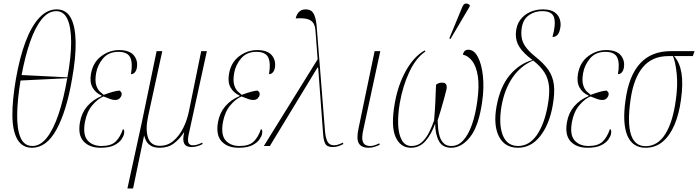

<svg xmlns="http://www.w3.org/2000/svg" viewBox="-20 -825 3945 1085"><path d="M161 10Q106 10 78.5 -37Q51 -84 50 -171Q49 -258 70 -379Q91 -500 124 -588Q157 -676 201.5 -724Q246 -772 300 -772Q354 -772 380 -724Q406 -676 407.5 -587.5Q409 -499 387 -378Q356 -197 299.5 -93.5Q243 10 161 10ZM361 -388Q382 -503 382 -586.5Q382 -670 361.5 -716Q341 -762 298 -762Q253 -762 216 -716.5Q179 -671 150.5 -589.5Q122 -508 102 -401ZM163 0Q208 0 245 -47Q282 -94 311 -180Q340 -266 360 -383L96 -370Q78 -260 77 -176.5Q76 -93 96.5 -46.5Q117 0 163 0Z M548 10Q486 10 452.5 -26Q419 -62 432 -135Q441 -187 473 -224.5Q505 -262 554 -282V-285Q520 -300 503 -330.5Q486 -361 494 -407Q505 -472 551.5 -507Q598 -542 653 -542Q712 -542 736.5 -512Q761 -482 753 -440Q750 -425 741.5 -415.5Q733 -406 720 -406Q731 -468 716 -500Q701 -532 649 -532Q594 -532 562.5 -495Q531 -458 523 -411Q516 -369 523.5 -344.5Q531 -320 544 -308Q557 -296 566 -289Q595 -300 619 -306.5Q643 -313 657 -313Q661 -309 665 -303.5Q669 -298 667 -288Q665 -278 656 -269Q647 -260 631 -260Q618 -260 604 -265Q590 -270 565 -280Q533 -267 502 -230.5Q471 -194 460 -136Q447 -63 475 -31.5Q503 0 554 0Q607 0 633 -24.5Q659 -49 675 -96Q685 -91 681 -69Q679 -56 666.5 -37.5Q654 -19 626 -4.5Q598 10 548 10Z M700 240 782 -136 865 -536H897L817 -168Q801 -93 816.5 -47Q832 -1 884 -1Q927 -1 960 -29Q993 -57 1015.5 -102Q1038 -147 1048 -198L1117 -536H1149L1046 -64Q1039 -30 1045.5 -17Q1052 -4 1070 -4Q1079 -4 1090.5 -6.5Q1102 -9 1123 -19L1125 -11Q1093 6 1062 6Q1000 6 1021 -76H1019Q995 -39 962.5 -14.5Q930 10 883 10Q851 10 832.5 -1.5Q814 -13 806 -29Q798 -45 795 -58H794L732 240Z M1328 10Q1266 10 1232.5 -26Q1199 -62 1212 -135Q1221 -187 1253 -224.5Q1285 -262 1334 -282V-285Q1300 -300 1283 -330.5Q1266 -361 1274 -407Q1285 -472 1331.5 -507Q1378 -542 1433 -542Q1492 -542 1516.5 -512Q1541 -482 1533 -440Q1530 -425 1521.5 -415.5Q1513 -406 1500 -406Q1511 -468 1496 -500Q1481 -532 1429 -532Q1374 -532 1342.5 -495Q1311 -458 1303 -411Q1296 -369 1303.5 -344.5Q1311 -320 1324 -308Q1337 -296 1346 -289Q1375 -300 1399 -306.5Q1423 -313 1437 -313Q1441 -309 1445 -303.5Q1449 -298 1447 -288Q1445 -278 1436 -269Q1427 -260 1411 -260Q1398 -260 1384 -265Q1370 -270 1345 -280Q1313 -267 1282 -230.5Q1251 -194 1240 -136Q1227 -63 1255 -31.5Q1283 0 1334 0Q1387 0 1413 -24.5Q1439 -49 1455 -96Q1465 -91 1461 -69Q1459 -56 1446.5 -37.5Q1434 -19 1406 -4.5Q1378 10 1328 10Z M1471 0 1775 -490 1763 -647Q1762 -674 1752.5 -691.5Q1743 -709 1719.5 -716.5Q1696 -724 1651 -721Q1656 -744 1670 -758Q1684 -772 1707 -772Q1727 -772 1739.5 -763Q1752 -754 1760 -729.5Q1768 -705 1771 -658L1817 -79Q1821 -41 1832 -22.5Q1843 -4 1868 -4Q1882 -4 1897 -10Q1912 -16 1918 -19L1920 -11Q1907 -4 1892.5 1Q1878 6 1861 6Q1830 6 1819.5 -10.5Q1809 -27 1806 -67L1778 -443H1774L1505 0Z M2064 10Q2023 10 2008 -14.5Q1993 -39 2006 -99L2097 -536H2129L2034 -96Q2028 -72 2027 -50Q2026 -28 2036 -14Q2046 0 2074 0Q2083 0 2095 -3.5Q2107 -7 2123 -15L2126 -7Q2112 0 2096 5Q2080 10 2064 10Z M2302 10Q2243 10 2215.5 -51Q2188 -112 2211 -242Q2229 -345 2274 -425.5Q2319 -506 2380 -540L2384 -534Q2330 -497 2293 -418Q2256 -339 2239 -242Q2228 -177 2230 -122Q2232 -67 2250.5 -33.5Q2269 0 2305 0Q2341 0 2365 -22.5Q2389 -45 2405.5 -78.5Q2422 -112 2433 -144Q2438 -200 2440 -247Q2442 -294 2444 -346Q2458 -358 2478 -358Q2497 -358 2502 -346Q2507 -334 2502 -315Q2498 -297 2488.5 -264Q2479 -231 2469.5 -197.5Q2460 -164 2453 -144Q2454 -123 2456 -98.5Q2458 -74 2465.5 -51.5Q2473 -29 2488.5 -14.5Q2504 0 2531 0Q2569 0 2598 -32Q2627 -64 2647 -121Q2667 -178 2677 -252Q2689 -337 2680.5 -393Q2672 -449 2649 -479.5Q2626 -510 2596 -516Q2601 -544 2627 -544Q2659 -544 2680.5 -503Q2702 -462 2709 -395.5Q2716 -329 2705 -252Q2686 -114 2637.5 -52Q2589 10 2530 10Q2481 10 2460.5 -27.5Q2440 -65 2439 -126Q2417 -65 2384 -27.5Q2351 10 2302 10ZM2526 -605 2519 -608 2593 -787Q2601 -805 2613 -805Q2625 -805 2635 -796L2634 -788Z M2907 10Q2832 10 2799.5 -54Q2767 -118 2786 -224Q2806 -334 2859.5 -399Q2913 -464 2989 -486Q2938 -524 2915.5 -559Q2893 -594 2895 -637Q2898 -684 2920.5 -713.5Q2943 -743 2976.5 -757.5Q3010 -772 3047 -772Q3092 -772 3114.5 -755.5Q3137 -739 3144 -714.5Q3151 -690 3146 -667Q3138 -616 3102 -616Q3122 -687 3111.5 -724.5Q3101 -762 3045 -762Q2997 -762 2962.5 -734Q2928 -706 2926 -641Q2925 -599 2945 -568Q2965 -537 3005 -505Q3053 -467 3078.5 -430.5Q3104 -394 3110 -346.5Q3116 -299 3103 -227Q3084 -121 3032.5 -55.5Q2981 10 2907 10ZM2908 0Q2970 0 3013 -61Q3056 -122 3075 -228Q3087 -293 3082.5 -337.5Q3078 -382 3056.5 -416Q3035 -450 2993 -483Q2923 -454 2877 -387.5Q2831 -321 2814 -225Q2797 -123 2821 -61.5Q2845 0 2908 0Z M3300 10Q3238 10 3204.5 -26Q3171 -62 3184 -135Q3193 -187 3225 -224.5Q3257 -262 3306 -282V-285Q3272 -300 3255 -330.5Q3238 -361 3246 -407Q3257 -472 3303.5 -507Q3350 -542 3405 -542Q3464 -542 3488.5 -512Q3513 -482 3505 -440Q3502 -425 3493.5 -415.5Q3485 -406 3472 -406Q3483 -468 3468 -500Q3453 -532 3401 -532Q3346 -532 3314.5 -495Q3283 -458 3275 -411Q3268 -369 3275.5 -344.5Q3283 -320 3296 -308Q3309 -296 3318 -289Q3347 -300 3371 -306.5Q3395 -313 3409 -313Q3413 -309 3417 -303.5Q3421 -298 3419 -288Q3417 -278 3408 -269Q3399 -260 3383 -260Q3370 -260 3356 -265Q3342 -270 3317 -280Q3285 -267 3254 -230.5Q3223 -194 3212 -136Q3199 -63 3227 -31.5Q3255 0 3306 0Q3359 0 3385 -24.5Q3411 -49 3427 -96Q3437 -91 3433 -69Q3431 -56 3418.5 -37.5Q3406 -19 3378 -4.5Q3350 10 3300 10Z M3628 10Q3554 10 3525 -59.5Q3496 -129 3515 -260Q3553 -536 3770 -536H3905L3895 -508H3789Q3821 -473 3831 -412Q3841 -351 3828 -260Q3817 -179 3791 -118.5Q3765 -58 3724.5 -24Q3684 10 3628 10ZM3628 1Q3696 1 3739 -66.5Q3782 -134 3799 -259Q3811 -342 3804 -409Q3797 -476 3783 -508H3758Q3665 -508 3612.5 -445Q3560 -382 3543 -260Q3506 1 3628 1Z"/></svg>

Font: Noto Serif Display ExtraCondensed Thin
Style: Italic
Weight: 100
Width: 2
Italic angle: -12°
Designer: Monotype Design Team
Foundry: Monotype Imaging Inc.
Version: Version 2.009